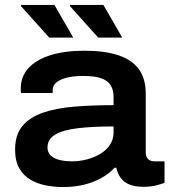

<svg xmlns="http://www.w3.org/2000/svg" viewBox="-20 -744 688 776"><path d="M235 12Q201 12 166.5 5.5Q132 -1 103.5 -17.5Q75 -34 58 -63.5Q41 -93 41 -140Q41 -199 70.5 -234.5Q100 -270 153.5 -288.5Q207 -307 280 -313Q353 -319 439 -319V-352Q439 -380 427.5 -399Q416 -418 389.5 -427.5Q363 -437 316 -437Q275 -437 247.5 -429.5Q220 -422 206.5 -409.5Q193 -397 193 -381V-368H65Q64 -373 64 -377.5Q64 -382 64 -388Q64 -434 94.5 -468Q125 -502 182.5 -520.5Q240 -539 321 -539Q404 -539 459 -520.5Q514 -502 541.5 -464Q569 -426 569 -366V-129Q569 -110 578.5 -101Q588 -92 604 -92H645V-5Q635 -1 612.5 5Q590 11 560 11Q525 11 502.5 1.5Q480 -8 467.5 -25.5Q455 -43 450 -66H443Q421 -42 389.5 -24.5Q358 -7 319.5 2.5Q281 12 235 12ZM271 -92Q302 -92 332 -100Q362 -108 386 -122.5Q410 -137 424.5 -159Q439 -181 439 -208V-233Q356 -233 296 -226Q236 -219 204 -200.5Q172 -182 172 -148Q172 -128 185 -115.5Q198 -103 220.5 -97.5Q243 -92 271 -92ZM377 -592 263 -719V-724H398L474 -592ZM179 -592 65 -719V-724H200L276 -592Z"/></svg>

Font: Archivo SemiExpanded SemiBold
Style: Regular
Weight: 600
Width: 6
Designer: Hector Gatti
Foundry: Omnibus-Type
Version: Version 2.001